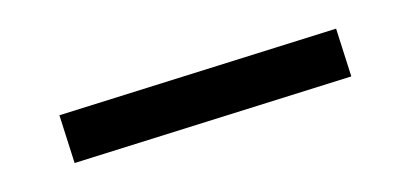

<svg xmlns="http://www.w3.org/2000/svg" viewBox="-28 -340 428 201"><g transform="rotate(-10 186.0 -239.5)"><path d="M40 -194 33 -246 334 -285 341 -233Z"/></g></svg>

Font: EauTestSC Semilight
Style: Regular
Weight: 300
Designer: Christian Thalmann (Catharsis Fonts)
Version: Version 0.001;PS 000.001;hotconv 1.0.88;makeotf.lib2.5.64775